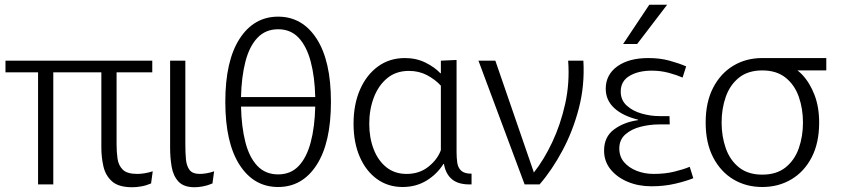

<svg xmlns="http://www.w3.org/2000/svg" viewBox="-20 -775 3543 807"><path d="M204 0H140V-471H3V-520H620V-471H470V-168Q470 -136 474 -108Q478 -80 496 -62Q514 -44 557 -44Q570 -44 586.5 -46.5Q603 -49 622 -55L615 -4Q594 5 573.5 8.5Q553 12 536 12Q478 12 450.5 -13Q423 -38 414.5 -76.5Q406 -115 406 -154V-471H204Z M873 -4Q852 5 832.5 8.5Q813 12 798 12Q752 12 730 -12Q708 -36 701.5 -74Q695 -112 695 -153V-520H759V-167Q759 -134 761.5 -106Q764 -78 776.5 -61Q789 -44 820 -44Q831 -44 847 -46.5Q863 -49 880 -55Z M1149 11Q1047 11 987 -82Q927 -175 927 -347Q927 -519 987 -612Q1047 -705 1149 -705Q1251 -705 1311 -612Q1371 -519 1371 -347Q1371 -175 1311 -82Q1251 11 1149 11ZM1149 -652Q1096 -652 1062 -616Q1028 -580 1011.5 -516Q995 -452 993 -367H1305Q1303 -452 1286 -516Q1269 -580 1235.5 -616Q1202 -652 1149 -652ZM1149 -42Q1202 -42 1235.5 -77.5Q1269 -113 1286 -177Q1303 -241 1305 -327H993Q995 -241 1011.5 -177Q1028 -113 1062 -77.5Q1096 -42 1149 -42Z M1672 11Q1611 11 1564.5 -22.5Q1518 -56 1492 -116Q1466 -176 1466 -255Q1466 -336 1493 -398Q1520 -460 1568.5 -495.5Q1617 -531 1682 -531Q1730 -531 1769 -511.5Q1808 -492 1831 -467H1833V-520L1899 -523V-135Q1899 -112 1902 -91Q1905 -70 1918.5 -57.5Q1932 -45 1962 -45V0Q1909 2 1881 -20.5Q1853 -43 1846 -86H1844Q1816 -42 1772 -15.5Q1728 11 1672 11ZM1689 -44Q1743 -44 1781 -74.5Q1819 -105 1833 -144V-415Q1809 -441 1775 -459Q1741 -477 1699 -477Q1644 -477 1607 -446Q1570 -415 1551 -364.5Q1532 -314 1532 -255Q1532 -196 1550.5 -148Q1569 -100 1604 -72Q1639 -44 1689 -44Z M1991 -520H2062L2224 -50Q2266 -103 2301 -177Q2336 -251 2355.5 -338.5Q2375 -426 2368 -520H2432Q2438 -416 2413 -320Q2388 -224 2344 -142Q2300 -60 2248 0H2185Z M2718 8Q2663 8 2618 -11Q2573 -30 2546 -63.5Q2519 -97 2519 -142Q2519 -200 2561 -231Q2603 -262 2662 -270V-272Q2597 -288 2561.5 -321Q2526 -354 2526 -402Q2526 -461 2574.5 -496Q2623 -531 2705 -531Q2754 -531 2794 -520Q2834 -509 2864 -496L2849 -449Q2824 -460 2790.5 -469Q2757 -478 2719 -478Q2663 -478 2626 -456Q2589 -434 2589 -390Q2589 -354 2614.5 -331Q2640 -308 2677.5 -297.5Q2715 -287 2751 -287H2794L2795 -252H2749Q2712 -252 2673.5 -242.5Q2635 -233 2609 -210.5Q2583 -188 2583 -151Q2583 -117 2603 -93.5Q2623 -70 2656 -57Q2689 -44 2728 -44Q2775 -44 2814 -53.5Q2853 -63 2879 -74L2894 -26Q2865 -14 2818.5 -3Q2772 8 2718 8ZM2599 -590 2709 -755H2784L2658 -590Z M3184 11Q3116 11 3062.5 -21Q3009 -53 2977.5 -113.5Q2946 -174 2946 -260Q2946 -346 2977.5 -406.5Q3009 -467 3062.5 -499Q3116 -531 3184 -531H3453V-479H3332Q3342 -471 3351 -462Q3384 -427 3403.5 -376Q3423 -325 3423 -260Q3423 -174 3391.5 -113.5Q3360 -53 3306 -21Q3252 11 3184 11ZM3184 -41Q3244 -41 3282 -71.5Q3320 -102 3337.5 -152Q3355 -202 3355 -260Q3355 -318 3337.5 -368Q3320 -418 3282 -448.5Q3244 -479 3184 -479Q3124 -479 3086 -448.5Q3048 -418 3030.5 -368Q3013 -318 3013 -260Q3013 -202 3030.5 -152Q3048 -102 3086 -71.5Q3124 -41 3184 -41Z"/></svg>

Font: Murecho Light
Style: Regular
Weight: 300
Designer: Neil Summerour
Foundry: Positype
Version: Version 1.010; ttfautohint (v1.8.3)